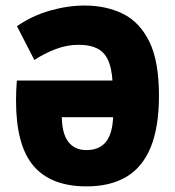

<svg xmlns="http://www.w3.org/2000/svg" viewBox="-20 -660 629 690"><path d="M291 9.8Q163.1 9.8 100.3 -64Q37.6 -137.7 37.6 -297.9Q37.6 -314.9 38.3 -333.3Q39.1 -351.6 40.5 -370.6H448.2L385.3 -336.9Q385.3 -397.5 372.8 -432.9Q360.4 -468.3 333.3 -483.6Q306.2 -499 262.2 -499Q220.7 -499 179.2 -483.2Q137.7 -467.3 103.5 -444.3L41 -565.9Q95.2 -603.5 159.4 -621.8Q223.6 -640.1 284.2 -640.1Q360.8 -640.1 421.1 -610.8Q481.4 -581.5 516.4 -511Q551.3 -440.4 551.3 -316.4Q551.3 -204.1 522 -131.8Q492.7 -59.6 434.8 -24.9Q377 9.8 291 9.8ZM291 -120.6Q343.3 -120.6 366.7 -158.7Q390.1 -196.8 386.2 -273.4L448.2 -238.8H135.7L205.6 -300.3Q202.1 -272.5 202.1 -245.6Q202.1 -181.2 225.1 -150.9Q248 -120.6 291 -120.6Z"/></svg>

Font: Anaheim ExtraBold
Style: Regular
Weight: 800
Version: Version 2.001